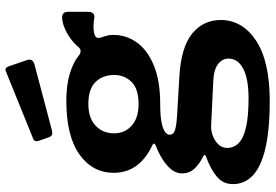

<svg xmlns="http://www.w3.org/2000/svg" viewBox="-166 -624 966 673"><g transform="rotate(-90 316.5 -288.0)"><path d="M591.4 -552.8Q600.3 -552.8 605.7 -548Q611.1 -543.2 611.1 -531.3V-463.4Q611.1 -449.3 604.9 -443.5Q598.7 -437.7 587.7 -440.3Q575.1 -442.1 562.8 -442.7Q550.4 -443.2 540.6 -441.2Q514.4 -437.5 520.6 -418.2Q523.4 -409.5 526.8 -398.5Q530.2 -387.5 530.2 -372.6Q530.2 -327.9 503.5 -290.6Q476.8 -253.4 423 -231.2Q369.2 -209 289 -209Q249.1 -209 225.1 -204.5Q201.2 -200 190.7 -192.4Q180.2 -184.8 180.2 -175.7Q180.2 -162.7 195.3 -157.5Q210.5 -152.4 242.9 -150.1L385.7 -141.7Q487.7 -135.5 535.1 -96.7Q582.4 -57.8 582.4 3.3Q582.4 79 510.1 127Q437.9 175 297.8 175Q152.9 175 80 142.8Q7.2 110.5 7.2 45.5Q7.2 11 34 -10.9Q60.8 -32.8 102.8 -48.1Q115.9 -52.7 102.8 -59.1Q78.5 -71 61.7 -88.5Q44.8 -105.9 44.8 -132.6Q44.8 -152.9 58.1 -169.5Q71.4 -186.2 93.3 -200.2Q115.3 -214.3 141.7 -224.4Q147 -226.4 148.9 -229.6Q150.7 -232.7 143.6 -236.4Q96.9 -258 71.8 -291.9Q46.8 -325.9 46.8 -371.9Q46.8 -446.1 111.2 -492.1Q175.6 -538 299.5 -538Q354.5 -538 394.6 -525.8Q434.6 -513.6 459.6 -493Q466.8 -487.6 474.3 -488.1Q481.9 -488.7 486.9 -494.9Q499.8 -510.7 518.1 -523.8Q536.4 -537 556.4 -544.9Q576.3 -552.8 591.4 -552.8ZM287.8 -284.8Q341 -284.8 365.4 -309.5Q389.7 -334.2 389.7 -370.3Q389.7 -410.2 365.2 -435.5Q340.8 -460.8 287.8 -460.8Q239.1 -460.8 212.1 -435.5Q185.1 -410.2 185.1 -370.3Q185.1 -333.5 211.9 -309.1Q238.8 -284.8 287.8 -284.8ZM213.6 -30.4Q194.1 -31.4 175.8 -24.3Q157.6 -17.2 145.8 -4.4Q134 8.5 134 25.9Q134 49 151 66Q168 82.9 206 91.8Q243.9 100.7 307.5 100.7Q376 100.7 411.5 82.1Q447.1 63.6 447.1 30.4Q447.1 8.6 427.8 -6.2Q408.5 -21.1 367.6 -23ZM419.8 -740.6 441.9 -675.8Q448.5 -655.7 426.4 -649.6L195.1 -588.4Q184.7 -586 179.7 -588.4Q174.7 -590.8 171.3 -599.1L159.1 -634Q154 -649.2 165.7 -654L402.6 -750Q414.3 -754.9 419.8 -740.6Z"/></g></svg>

Font: Libre Franklin Thin
Style: Regular
Weight: 100
Designer: Pablo Impallari, Rodrigo Fuenzalida, Nhung Nguyen
Foundry: Impallari Type
Version: Version 3.000